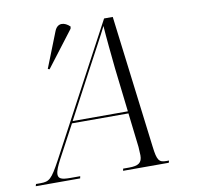

<svg xmlns="http://www.w3.org/2000/svg" viewBox="-80 -808 940 894"><g transform="rotate(-10 390.0 -361.5)"><path d="M176 -525 305 -694 307 -704C283 -728 249 -734 234 -695L168 -528ZM18 0H228L230 -10H184C142 -10 127 -16 127 -37C127 -53 138 -77 151 -102L235 -259H502L521 -97C521 -86 523 -70 523 -57C523 -22 506 -10 461 -10H433L431 0H647L650 -10H638C603 -10 594 -20 586 -87L508 -714H467L139 -100C95 -19 84 -10 42 -10H21ZM359 -493C405 -580 435 -633 458 -680C461 -632 471 -534 477 -475L501 -269H240Z"/></g></svg>

Font: Noto Serif Display SemiCondensed Light
Style: Italic
Weight: 300
Width: 4
Italic angle: -12°
Designer: Monotype Design Team
Foundry: Monotype Imaging Inc.
Version: Version 2.009